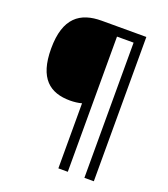

<svg xmlns="http://www.w3.org/2000/svg" viewBox="-158 -871 970 1109"><g transform="rotate(20 327.5 -316.5)"><path d="M549 127V-760H275C144 -760 55 -700 55 -509C55 -326 136 -264 260 -264C283 -264 311 -267 331 -273V127H389V-704H491V127Z"/></g></svg>

Font: Noto Sans Kayah Li
Style: Regular
Weight: 400
Designer: Monotype Design Team, Sérgio Martins
Foundry: Monotype Imaging Inc.
Version: Version 2.002